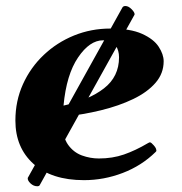

<svg xmlns="http://www.w3.org/2000/svg" viewBox="-20 -591 612 645"><path d="M529.8 -385.3Q529.8 -344.2 502.4 -312.7Q475.1 -281.2 427.5 -258.3Q379.9 -235.4 319.1 -220.5Q258.3 -205.6 190.9 -198.7Q190.4 -193.4 190.4 -187.5Q190.4 -181.6 190.4 -175.8Q190.4 -130.4 208.7 -104.7Q227.1 -79.1 255.1 -68.8Q283.2 -58.6 312 -58.6Q357.9 -58.6 396.5 -72Q435.1 -85.4 476.6 -109.9Q478.5 -110.8 480.2 -111.8Q481.9 -112.8 483.9 -112.8Q487.8 -112.8 496.3 -103Q504.9 -93.3 504.9 -87.4Q504.9 -86.9 505.1 -86.4Q505.4 -85.9 505.4 -85.4Q505.4 -83.5 504.4 -82.3Q503.4 -81.1 502.4 -80.1Q455.6 -34.2 392.3 -10Q329.1 14.2 262.2 14.2Q153.3 14.2 92.5 -40.5Q31.7 -95.2 31.7 -186Q31.7 -252 57.1 -308.1Q82.5 -364.3 126.7 -406.2Q170.9 -448.2 228.5 -471.7Q286.1 -495.1 350.6 -495.1Q418 -495.1 457.3 -477.3Q496.6 -459.5 513.2 -433.8Q529.8 -408.2 529.8 -385.3ZM326.2 -455.6Q281.2 -455.6 242.2 -397.9Q203.1 -340.3 193.4 -236.3Q278.8 -254.9 329.3 -294.2Q379.9 -333.5 379.9 -398.4Q379.9 -421.4 368.7 -438.5Q357.4 -455.6 326.2 -455.6ZM432.1 -542 113.3 31.2Q111.3 34.7 105 34.7Q92.8 34.7 82.5 25.1Q72.3 15.6 73.2 6.8L391.5 -566.3Q394.5 -570.8 401.4 -570.8Q411.6 -570.8 422.4 -559.8Q433.1 -548.8 432.1 -542Z"/></svg>

Font: Gelasio
Style: Italic
Weight: 400
Italic angle: -8.5°
Designer: Eben Sorkin
Foundry: Eben Sorkin
Version: Version 1.008